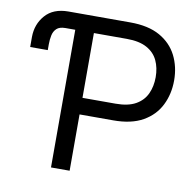

<svg xmlns="http://www.w3.org/2000/svg" viewBox="-81 -810 902 892"><g transform="rotate(10 370.0 -364.0)"><path d="M107.4 -534.2H24.4V-582Q24.9 -642.1 62.3 -684.6Q99.6 -727.1 169.9 -727.5H241.2V-649.4H170.9Q142.6 -649.4 129.2 -636.7Q115.7 -624 111.6 -604Q107.4 -584 107.4 -561.5ZM216.8 0V-727.5H462.9Q548.3 -727.5 602.8 -696.8Q657.2 -666 683.6 -613.8Q710 -561.5 710 -497.1Q710 -433.1 683.8 -380.4Q657.7 -327.6 603.3 -296.6Q548.8 -265.6 463.9 -265.6H288.1V-343.8H460.9Q519.5 -343.8 555.2 -363.8Q590.8 -383.8 606.9 -418.7Q623 -453.6 623 -497.1Q623 -541 606.9 -575.4Q590.8 -609.9 554.9 -629.6Q519 -649.4 460 -649.4H304.7V0Z"/></g></svg>

Font: Inter Tight
Style: Regular
Weight: 400
Designer: Rasmus Andersson
Foundry: rsms
Version: Version 3.002